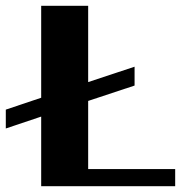

<svg xmlns="http://www.w3.org/2000/svg" viewBox="-56 -642 647 662"><path d="M248 -59H548V0H86V-240L-36 -199V-264L86 -305V-622H248V-359L408 -412V-347L248 -294Z"/></svg>

Font: Sarpanch
Style: Bold
Weight: 700
Designer: Manushi Parikh (Devanagari and Latin), Jyotish Sonowal (Devanagari)
Foundry: Indian Type Foundry
Version: Version 2.004;PS 1.0;hotconv 1.0.78;makeotf.lib2.5.61930; tt